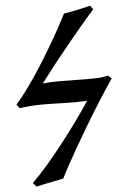

<svg xmlns="http://www.w3.org/2000/svg" viewBox="-61 -751 669 1015"><g transform="rotate(-5 273.5 -243.0)"><path d="M397 -207.5Q338.4 -203.6 280.8 -205.8Q223.1 -208 163.6 -208.3Q104 -208.5 39.1 -199.7L22.9 -219.2Q56.6 -257.3 91.8 -306.4Q127 -355.5 160.6 -408.4Q194.3 -461.4 224.4 -512.5Q254.4 -563.5 277.8 -606.4Q301.3 -649.4 315.4 -677.2Q334 -680.2 361.6 -685.5Q389.2 -690.9 415.5 -696.8Q441.9 -702.6 456.5 -706.5L471.2 -686.5Q440.9 -652.8 402.8 -607.7Q364.7 -562.5 323.5 -512.2Q282.2 -461.9 242.9 -411.9Q203.6 -361.8 171.4 -318.8Q210 -323.2 257.8 -323.2Q305.7 -323.2 355 -322Q404.3 -320.8 447.3 -321.8Q490.2 -322.8 518.6 -330.1L536.6 -314Q499 -258.3 460.4 -197.5Q421.9 -136.7 386 -76.7Q350.1 -16.6 319.8 36.4Q289.6 89.4 267.6 129.6Q245.6 169.9 235.4 191.4Q216.8 195.3 189.5 200.7Q162.1 206.1 135.3 211.4Q108.4 216.8 91.3 221.2L73.2 201.2Q109.9 165 152.8 115.5Q195.8 65.9 239.7 9.8Q283.7 -46.4 324.2 -102.3Q364.7 -158.2 397 -207.5Z"/></g></svg>

Font: Gentium Plus
Style: Bold Italic
Weight: 700
Italic angle: -8°
Designer: Victor Gaultney, Annie Olsen, Iska Routamaa, Becca Hirsbrunner
Foundry: SIL International
Version: Version 6.101